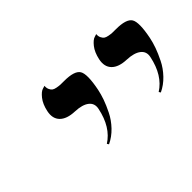

<svg xmlns="http://www.w3.org/2000/svg" viewBox="-54 -749 697 697"><g transform="rotate(-45 294.5 -401.0)"><path d="M469.7 -243.2 465.3 -250Q517.6 -283.2 533.7 -360.8Q539.1 -385.3 521 -399.4Q502.9 -413.6 466.3 -415Q426.3 -416.5 408 -435.3Q389.6 -454.1 396.5 -486.8Q402.8 -516.6 417.2 -534.7Q431.6 -552.7 442.9 -555.7L453.6 -559.1Q452.6 -548.3 456.5 -540.5Q460.4 -532.7 465.3 -529.1Q470.2 -525.4 480.7 -523.4Q491.2 -521.5 497.6 -521.2Q503.9 -521 516.6 -521Q569.8 -521 582.5 -500.2Q595.2 -479.5 581.5 -411.1Q577.6 -392.1 570.3 -371.3Q563 -350.6 550.3 -325Q537.6 -299.3 516.6 -277.3Q495.6 -255.4 469.7 -243.2ZM203.6 -243.2 199.2 -250Q251.5 -283.2 267.6 -360.8Q272.9 -385.3 255.1 -399.4Q237.3 -413.6 200.2 -415Q160.2 -416.5 141.8 -435.3Q123.5 -454.1 130.4 -486.8Q136.7 -516.6 151.1 -534.7Q165.5 -552.7 176.8 -555.7L188 -559.1Q187 -548.3 190.7 -540.5Q194.3 -532.7 199.2 -529.1Q204.1 -525.4 214.6 -523.4Q225.1 -521.5 231.7 -521.2Q238.3 -521 250.5 -521Q303.7 -521 316.4 -500.2Q329.1 -479.5 315.4 -411.1Q311.5 -392.1 304.2 -371.3Q296.9 -350.6 284.2 -325Q271.5 -299.3 250.5 -277.3Q229.5 -255.4 203.6 -243.2Z"/></g></svg>

Font: Linux Biolinum
Style: Italic
Weight: 400
Italic angle: -12°
Designer: Philipp H. Poll
Foundry: Philipp H. Poll
Version: Version 1.1.3 ; ttfautohint (v0.9)